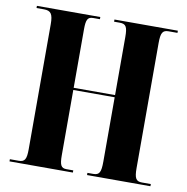

<svg xmlns="http://www.w3.org/2000/svg" viewBox="-80 -791 845 868"><g transform="rotate(10 342.5 -357.0)"><path d="M20 0H311V-10H280C255 -10 248 -23 248 -69V-368H438V-73C438 -24 431 -10 403 -10H376V0H667V-10H626C599 -10 591 -23 591 -70V-644C591 -691 599 -704 626 -704H667V-714H376V-704H402C431 -704 438 -691 438 -644V-378H248V-647C248 -691 255 -704 280 -704H311V-714H20V-704H54C86 -704 96 -690 96 -643V-69C96 -23 88 -10 61 -10H20Z"/></g></svg>

Font: Noto Serif Display Condensed Extra
Style: Regular
Weight: 800
Width: 3
Designer: Monotype Design Team
Foundry: Monotype Imaging Inc.
Version: Version 1.900